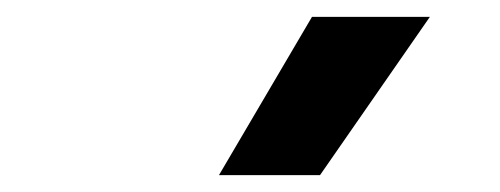

<svg xmlns="http://www.w3.org/2000/svg" viewBox="-20 -828 594 228"><path d="M240 -620 350.5 -808H490.5L360 -620Z"/></svg>

Font: Encode Sans Condensed Thin SemiBold
Style: Regular
Weight: 600
Version: Version 3.002